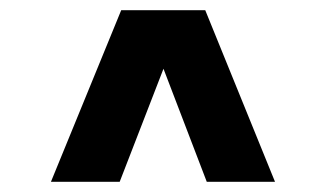

<svg xmlns="http://www.w3.org/2000/svg" viewBox="-20 -730 640 377"><path d="M80 -373 218 -710H383L520 -373H386L301 -595L215 -373Z"/></svg>

Font: Geist Mono Black
Style: Regular
Weight: 900
Monospace: yes
Designer: Basement.studio, Andrés Briganti, Mateo Zaragoza
Foundry: Basement.studio, Vercel, Andrés Briganti, Guido Ferreyra, Mateo Zaragoza
Version: Version 1.500; ttfautohint (v1.8.4.7-5d5b)